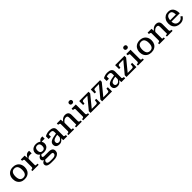

<svg xmlns="http://www.w3.org/2000/svg" viewBox="753 -3412 6292 6292"><g transform="rotate(-45 3899.0 -266.0)"><path d="M602 -268Q602 -183 568 -120Q534 -57 471 -22.5Q408 12 323 12Q238 12 175.5 -22.5Q113 -57 78.5 -120Q44 -183 44 -268Q44 -332 63.5 -384Q83 -436 119.5 -472.5Q156 -509 207.5 -528.5Q259 -548 323 -548Q387 -548 438.5 -528.5Q490 -509 526.5 -472.5Q563 -436 582.5 -384Q602 -332 602 -268ZM167 -268Q167 -197 184.5 -150Q202 -103 236.5 -79.5Q271 -56 323 -56Q376 -56 410.5 -79Q445 -102 462 -149.5Q479 -197 479 -268Q479 -338 462 -385Q445 -432 410.5 -456Q376 -480 323 -480Q271 -480 236.5 -456Q202 -432 184.5 -385Q167 -338 167 -268Z M1080 -544V-426Q1073 -428 1062 -429.5Q1051 -431 1038.5 -431.5Q1026 -432 1015 -432Q989 -432 968 -427.5Q947 -423 929 -413.5Q911 -404 895 -388.5Q879 -373 862 -350L861 -393Q886 -443 911.5 -477.5Q937 -512 968.5 -530Q1000 -548 1042 -548Q1054 -548 1065 -547Q1076 -546 1080 -544ZM685 0V-54H688Q722 -54 742.5 -65Q763 -76 763 -108V-435Q763 -449 755.5 -456Q748 -463 732.5 -467.5Q717 -472 694 -476L685 -478V-538H863L876 -396L881 -400V-73Q881 -65 894 -60.5Q907 -56 924.5 -55Q942 -54 957 -54H976V0Z M1720 -465Q1676 -468 1644 -468.5Q1612 -469 1589.5 -465.5Q1567 -462 1549 -453L1532 -455Q1546 -487 1564 -511Q1582 -535 1604.5 -550Q1627 -565 1655.5 -570.5Q1684 -576 1720 -573ZM1388 -166Q1322 -166 1272 -189.5Q1222 -213 1194 -255.5Q1166 -298 1166 -356Q1166 -413 1194 -456.5Q1222 -500 1272.5 -524Q1323 -548 1388 -548Q1455 -548 1505.5 -524Q1556 -500 1584 -456.5Q1612 -413 1612 -356Q1612 -298 1584 -255.5Q1556 -213 1505.5 -189.5Q1455 -166 1388 -166ZM1388 -229Q1425 -229 1449.5 -243Q1474 -257 1486 -285Q1498 -313 1498 -355Q1498 -398 1486 -426.5Q1474 -455 1449.5 -469.5Q1425 -484 1388 -484Q1353 -484 1328.5 -469.5Q1304 -455 1291.5 -426.5Q1279 -398 1279 -355Q1279 -313 1291.5 -285Q1304 -257 1328.5 -243Q1353 -229 1388 -229ZM1331 244Q1264 244 1214 232.5Q1164 221 1136 194Q1108 167 1108 124Q1108 94 1122 72.5Q1136 51 1165 33Q1194 15 1241 -4L1271 16Q1247 32 1232.5 47Q1218 62 1212 77.5Q1206 93 1206 110Q1206 132 1219.5 147.5Q1233 163 1263 171.5Q1293 180 1342 180H1433Q1484 180 1519 169Q1554 158 1572 137Q1590 116 1590 86Q1590 59 1572.5 46Q1555 33 1511 33H1262L1263 28Q1222 20 1195 6Q1168 -8 1155 -29.5Q1142 -51 1142 -78Q1142 -107 1157 -131Q1172 -155 1200 -175.5Q1228 -196 1268 -214L1303 -193Q1282 -179 1268 -166Q1254 -153 1247.5 -141Q1241 -129 1241 -115Q1241 -93 1258.5 -83Q1276 -73 1312 -73H1516Q1573 -73 1612.5 -58.5Q1652 -44 1673 -14Q1694 16 1694 62Q1694 124 1659.5 164.5Q1625 205 1566.5 224.5Q1508 244 1436 244Z M2119 -327V-269Q2064 -262 2024 -252Q1984 -242 1957.5 -230.5Q1931 -219 1916 -204.5Q1901 -190 1894.5 -172.5Q1888 -155 1888 -134Q1888 -107 1898.5 -89.5Q1909 -72 1928 -63Q1947 -54 1973 -54Q2001 -54 2025.5 -67.5Q2050 -81 2072.5 -108Q2095 -135 2118 -177L2121 -120Q2101 -78 2074.5 -49Q2048 -20 2014.5 -4.5Q1981 11 1939 11Q1888 11 1850.5 -5Q1813 -21 1793 -53Q1773 -85 1773 -131Q1773 -173 1792 -204Q1811 -235 1852 -258Q1893 -281 1959 -297.5Q2025 -314 2119 -327ZM2120 0 2108 -114 2102 -117V-389Q2102 -422 2093 -442Q2084 -462 2062.5 -471.5Q2041 -481 2003 -481Q1948 -481 1912.5 -465.5Q1877 -450 1860 -432Q1858 -440 1860.5 -448Q1863 -456 1869.5 -463.5Q1876 -471 1886 -476.5Q1896 -482 1910 -483V-367H1804V-491Q1818 -502 1846.5 -515Q1875 -528 1916.5 -538Q1958 -548 2011 -548Q2057 -548 2094.5 -539.5Q2132 -531 2160 -512Q2188 -493 2203 -463Q2218 -433 2218 -390V-97Q2218 -84 2227 -77Q2236 -70 2252 -66.5Q2268 -63 2291 -60L2296 -58V0Z M2354 0V-54H2357Q2380 -54 2397 -58.5Q2414 -63 2423 -75Q2432 -87 2432 -108V-435Q2432 -449 2424.5 -456Q2417 -463 2401.5 -467.5Q2386 -472 2363 -476L2354 -478V-538H2533L2545 -421L2550 -417V-63Q2550 -60 2560.5 -58Q2571 -56 2586 -55Q2601 -54 2614 -54H2618V0ZM2975 0H2711V-54H2714Q2727 -54 2742 -55Q2757 -56 2767.5 -58Q2778 -60 2778 -63V-384Q2778 -413 2771 -432Q2764 -451 2747 -460.5Q2730 -470 2701 -470Q2671 -470 2642 -457Q2613 -444 2585.5 -417.5Q2558 -391 2530 -351V-413Q2557 -456 2589 -486Q2621 -516 2659 -532Q2697 -548 2740 -548Q2790 -548 2824.5 -531Q2859 -514 2877.5 -479.5Q2896 -445 2896 -393V-108Q2896 -87 2905.5 -75Q2915 -63 2931.5 -58.5Q2948 -54 2972 -54H2975Z M3170 -634Q3135 -634 3114 -652Q3093 -670 3093 -706Q3093 -740 3114 -758Q3135 -776 3170 -776Q3204 -776 3225 -758Q3246 -740 3246 -706Q3246 -671 3225 -652.5Q3204 -634 3170 -634ZM3235 -538V-104Q3235 -74 3255.5 -64Q3276 -54 3311 -54H3314V0H3039V-54H3042Q3077 -54 3097.5 -64Q3118 -74 3118 -104V-435Q3118 -455 3101 -462Q3084 -469 3049 -476L3039 -478V-538Z M3490 -51 3479 -66H3653Q3682 -66 3702 -67.5Q3722 -69 3735.5 -73.5Q3749 -78 3756 -87Q3763 -96 3764 -110L3776 -196H3840V0H3381V-81L3716 -485L3743 -473H3577Q3547 -473 3527 -471.5Q3507 -470 3494 -465Q3481 -460 3474 -452Q3467 -444 3466 -430L3455 -356H3392V-538H3825V-461Z M4026 -51 4015 -66H4189Q4218 -66 4238 -67.5Q4258 -69 4271.5 -73.5Q4285 -78 4292 -87Q4299 -96 4300 -110L4312 -196H4376V0H3917V-81L4252 -485L4279 -473H4113Q4083 -473 4063 -471.5Q4043 -470 4030 -465Q4017 -460 4010 -452Q4003 -444 4002 -430L3991 -356H3928V-538H4361V-461Z M4809 -327V-269Q4754 -262 4714 -252Q4674 -242 4647.5 -230.5Q4621 -219 4606 -204.5Q4591 -190 4584.5 -172.5Q4578 -155 4578 -134Q4578 -107 4588.5 -89.5Q4599 -72 4618 -63Q4637 -54 4663 -54Q4691 -54 4715.5 -67.5Q4740 -81 4762.5 -108Q4785 -135 4808 -177L4811 -120Q4791 -78 4764.5 -49Q4738 -20 4704.5 -4.5Q4671 11 4629 11Q4578 11 4540.5 -5Q4503 -21 4483 -53Q4463 -85 4463 -131Q4463 -173 4482 -204Q4501 -235 4542 -258Q4583 -281 4649 -297.5Q4715 -314 4809 -327ZM4810 0 4798 -114 4792 -117V-389Q4792 -422 4783 -442Q4774 -462 4752.5 -471.5Q4731 -481 4693 -481Q4638 -481 4602.5 -465.5Q4567 -450 4550 -432Q4548 -440 4550.5 -448Q4553 -456 4559.5 -463.5Q4566 -471 4576 -476.5Q4586 -482 4600 -483V-367H4494V-491Q4508 -502 4536.5 -515Q4565 -528 4606.5 -538Q4648 -548 4701 -548Q4747 -548 4784.5 -539.5Q4822 -531 4850 -512Q4878 -493 4893 -463Q4908 -433 4908 -390V-97Q4908 -84 4917 -77Q4926 -70 4942 -66.5Q4958 -63 4981 -60L4986 -58V0Z M5155 -51 5144 -66H5318Q5347 -66 5367 -67.5Q5387 -69 5400.5 -73.5Q5414 -78 5421 -87Q5428 -96 5429 -110L5441 -196H5505V0H5046V-81L5381 -485L5408 -473H5242Q5212 -473 5192 -471.5Q5172 -470 5159 -465Q5146 -460 5139 -452Q5132 -444 5131 -430L5120 -356H5057V-538H5490V-461Z M5706 -634Q5671 -634 5650 -652Q5629 -670 5629 -706Q5629 -740 5650 -758Q5671 -776 5706 -776Q5740 -776 5761 -758Q5782 -740 5782 -706Q5782 -671 5761 -652.5Q5740 -634 5706 -634ZM5771 -538V-104Q5771 -74 5791.5 -64Q5812 -54 5847 -54H5850V0H5575V-54H5578Q5613 -54 5633.5 -64Q5654 -74 5654 -104V-435Q5654 -455 5637 -462Q5620 -469 5585 -476L5575 -478V-538Z M6479 -268Q6479 -183 6445 -120Q6411 -57 6348 -22.5Q6285 12 6200 12Q6115 12 6052.5 -22.5Q5990 -57 5955.5 -120Q5921 -183 5921 -268Q5921 -332 5940.5 -384Q5960 -436 5996.5 -472.5Q6033 -509 6084.5 -528.5Q6136 -548 6200 -548Q6264 -548 6315.5 -528.5Q6367 -509 6403.5 -472.5Q6440 -436 6459.5 -384Q6479 -332 6479 -268ZM6044 -268Q6044 -197 6061.5 -150Q6079 -103 6113.5 -79.5Q6148 -56 6200 -56Q6253 -56 6287.5 -79Q6322 -102 6339 -149.5Q6356 -197 6356 -268Q6356 -338 6339 -385Q6322 -432 6287.5 -456Q6253 -480 6200 -480Q6148 -480 6113.5 -456Q6079 -432 6061.5 -385Q6044 -338 6044 -268Z M6562 0V-54H6565Q6588 -54 6605 -58.5Q6622 -63 6631 -75Q6640 -87 6640 -108V-435Q6640 -449 6632.5 -456Q6625 -463 6609.5 -467.5Q6594 -472 6571 -476L6562 -478V-538H6741L6753 -421L6758 -417V-63Q6758 -60 6768.5 -58Q6779 -56 6794 -55Q6809 -54 6822 -54H6826V0ZM7183 0H6919V-54H6922Q6935 -54 6950 -55Q6965 -56 6975.5 -58Q6986 -60 6986 -63V-384Q6986 -413 6979 -432Q6972 -451 6955 -460.5Q6938 -470 6909 -470Q6879 -470 6850 -457Q6821 -444 6793.5 -417.5Q6766 -391 6738 -351V-413Q6765 -456 6797 -486Q6829 -516 6867 -532Q6905 -548 6948 -548Q6998 -548 7032.5 -531Q7067 -514 7085.5 -479.5Q7104 -445 7104 -393V-108Q7104 -87 7113.5 -75Q7123 -63 7139.5 -58.5Q7156 -54 7180 -54H7183Z M7371 -264Q7371 -208 7383 -168.5Q7395 -129 7418 -104.5Q7441 -80 7472 -68.5Q7503 -57 7541 -57Q7581 -57 7611 -71Q7641 -85 7663 -107Q7685 -129 7700 -155L7755 -113Q7735 -76 7703.5 -47.5Q7672 -19 7629 -3.5Q7586 12 7532 12Q7451 12 7387.5 -20.5Q7324 -53 7288 -115Q7252 -177 7252 -265Q7252 -350 7285.5 -413.5Q7319 -477 7378 -512.5Q7437 -548 7514 -548Q7575 -548 7620.5 -529Q7666 -510 7695.5 -471.5Q7725 -433 7740.5 -375.5Q7756 -318 7757 -241H7343V-304H7666L7641 -280Q7639 -336 7631.5 -375Q7624 -414 7609 -437Q7594 -460 7571 -470.5Q7548 -481 7515 -481Q7482 -481 7455.5 -468.5Q7429 -456 7410 -429.5Q7391 -403 7381 -362Q7371 -321 7371 -264Z"/></g></svg>

Font: Roboto Serif 20pt Medium
Style: Regular
Weight: 500
Version: Version 1.008